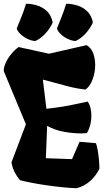

<svg xmlns="http://www.w3.org/2000/svg" viewBox="-20 -998 579 1028"><path d="M389.6 9.8Q356.9 8.8 315.7 4.6Q274.4 0.5 231.7 -5.6Q189 -11.7 151.1 -19Q113.3 -26.4 86.9 -33.2Q68.8 -55.2 57.1 -79.1Q45.4 -103 41.5 -128.9L118.7 -332.5L0 -617.7Q0 -639.6 11.5 -663.8Q22.9 -688 41.3 -710Q59.6 -731.9 79.6 -746.1L242.2 -710.4L443.4 -756.3Q467.8 -742.7 478.8 -713.1Q489.7 -683.6 489.7 -649.9Q489.7 -611.3 476.3 -574.2Q462.9 -537.1 438.5 -518.6Q395.5 -522.5 341.8 -536.4Q288.1 -550.3 209.5 -571.8L228.5 -415.5Q279.8 -421.4 315.7 -427.2Q351.6 -433.1 382.3 -439.9Q413.1 -446.8 449.7 -454.1Q460.4 -438 464.8 -418.9Q469.2 -399.9 469.2 -379.9Q469.2 -348.6 460.9 -321.5Q452.6 -294.4 444.3 -285.2Q429.7 -283.7 415 -283.7Q367.7 -283.7 319.6 -293Q271.5 -302.2 232.4 -324.2L225.6 -150.9L365.7 -146L405.8 -238.8L493.7 -231.4Q499 -217.8 503.2 -193.6Q507.3 -169.4 509.8 -142.8Q512.2 -116.2 512.2 -94.2Q493.2 -55.7 461.9 -28.1Q430.7 -0.5 389.6 9.8ZM384.3 -778.3Q362.3 -779.8 340.8 -790.5Q319.3 -801.3 304.2 -816.2Q289.1 -831.1 284.7 -845.2Q297.9 -877.9 306.2 -898.7Q314.5 -919.4 321 -937.3Q327.6 -955.1 334.5 -978Q362.8 -978 392.6 -969.2Q422.4 -960.4 445.8 -938.7Q469.2 -917 477.5 -877.9Q463.9 -846.7 438.5 -818.8Q413.1 -791 384.3 -778.3ZM168.9 -778.3Q147 -779.8 125.5 -790.5Q104 -801.3 88.9 -816.2Q73.7 -831.1 69.3 -845.2Q82.5 -877.9 91.1 -898.7Q99.6 -919.4 106 -937.3Q112.3 -955.1 119.6 -978Q147.9 -978 177.7 -969.2Q207.5 -960.4 231 -938.7Q254.4 -917 262.2 -877.9Q249 -846.7 223.4 -818.8Q197.8 -791 168.9 -778.3Z"/></svg>

Font: Fruktur
Style: Regular
Weight: 400
Designer: Viktoriya Grabowska, Eben Sorkin
Foundry: Viktoriya Grabowska
Version: Version 1.008; ttfautohint (v1.8.4.7-5d5b)